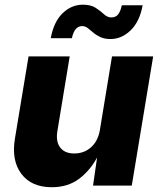

<svg xmlns="http://www.w3.org/2000/svg" viewBox="-20 -784 677 811"><path d="M198.7 6.8Q112.8 6.8 70.3 -49.6Q27.8 -106 43 -198.2L100.6 -545.9H274.4L222.7 -232.4Q214.8 -187 233.9 -161.4Q252.9 -135.7 293.9 -135.7Q335 -135.7 364.5 -161.9Q394 -188 401.9 -234.9L453.1 -545.9H627L536.6 0H373L390.1 -118.7Q359.4 -62 312.5 -27.6Q265.6 6.8 198.7 6.8ZM446.8 -619.1Q421.4 -619.1 403.8 -627.4Q386.2 -635.7 373.8 -646.5Q361.3 -657.2 350.6 -665.5Q339.8 -673.8 327.1 -673.8Q294.4 -673.8 283.7 -622.6H194.3Q207.5 -692.9 244.9 -728.5Q282.2 -764.2 330.1 -764.2Q364.3 -764.2 384.5 -750.7Q404.8 -737.3 419.2 -723.9Q433.6 -710.4 450.2 -710.4Q469.2 -710.4 479.2 -723.6Q489.3 -736.8 494.6 -761.7H582.5Q569.8 -692.4 531.7 -655.8Q493.7 -619.1 446.8 -619.1Z"/></svg>

Font: Inter Extra Bold
Style: Italic
Weight: 800
Italic angle: -9.39999°
Designer: Rasmus Andersson
Foundry: rsms
Version: Version 4.000;git-3c8e0fc